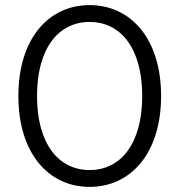

<svg xmlns="http://www.w3.org/2000/svg" viewBox="-20 -726 702 752"><path d="M331 6C493 6 611 -127 611 -350C611 -573 493 -706 331 -706C169 -706 52 -573 52 -350C52 -127 169 6 331 6ZM331 -60C209 -60 125 -163 125 -350C125 -537 209 -640 331 -640C453 -640 537 -537 537 -350C537 -163 453 -60 331 -60Z"/></svg>

Font: Chess Sans
Style: Regular
Weight: 400
Designer: Wolf Bōese
Foundry: Wolf Bōese
Version: Version 7.223;Glyphs 3.3 (3306)